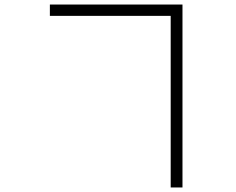

<svg xmlns="http://www.w3.org/2000/svg" viewBox="-20 -779 1040 847"><path d="M733 -709V48H785V-759H200V-709Z"/></svg>

Font: Noto Sans JP Light
Style: Regular
Weight: 300
Designer: Ryoko NISHIZUKA (kana & ideographs); Paul D. Hunt (Latin, Greek & Cyrillic); Wenlong ZHANG (bopomofo); Sandoll Communica
Foundry: Adobe Systems Incorporated
Version: Version 1.004;PS 1.004;hotconv 1.0.82;makeotf.lib2.5.63406